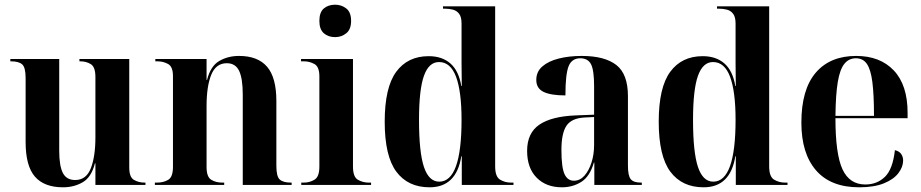

<svg xmlns="http://www.w3.org/2000/svg" viewBox="-20 -787 3921 817"><path d="M248 10Q168 10 128.5 -35.5Q89 -81 89 -183V-455Q89 -500 74.5 -513Q60 -526 27 -526H24V-536H232V-146Q232 -81 247.5 -51Q263 -21 300 -21Q347 -21 366.5 -71Q386 -121 386 -203V-459Q386 -502 366.5 -514Q347 -526 322 -526H318V-536H530V-74Q530 -33 550 -21.5Q570 -10 595 -10H599V0H386V-92H384Q369 -33 332 -11.5Q295 10 248 10Z M639 0V-10H649Q676 -10 696 -22Q716 -34 716 -77V-463Q716 -503 695.5 -514.5Q675 -526 650 -526H641V-536H859V-447H861Q876 -506 913 -527.5Q950 -549 997 -549Q1077 -549 1116.5 -503Q1156 -457 1156 -357V-81Q1156 -36 1170.5 -23Q1185 -10 1218 -10H1221V0H1013V-384Q1013 -453 997.5 -485.5Q982 -518 945 -518Q899 -518 879 -469Q859 -420 859 -336V-76Q859 -34 879 -22Q899 -10 925 -10H934V0Z M1406 -629Q1377 -629 1358 -645.5Q1339 -662 1339 -698Q1339 -735 1358 -751Q1377 -767 1406 -767Q1433 -767 1453.5 -751Q1474 -735 1474 -698Q1474 -662 1453.5 -645.5Q1433 -629 1406 -629ZM1262 0V-10H1273Q1298 -10 1318.5 -22.5Q1339 -35 1339 -78V-462Q1339 -503 1318 -514.5Q1297 -526 1274 -526H1261V-536H1482V-78Q1482 -34 1503 -22Q1524 -10 1548 -10H1559V0Z M1808 10Q1716 10 1666.5 -56.5Q1617 -123 1617 -269Q1617 -415 1666 -481.5Q1715 -548 1804 -548Q1861 -548 1896.5 -517Q1932 -486 1943 -421H1945Q1944 -475 1944 -516.5Q1944 -558 1944 -585V-687Q1944 -715 1933.5 -728.5Q1923 -742 1907 -746Q1891 -750 1875 -750H1865V-760H2087V-79Q2087 -35 2108 -22.5Q2129 -10 2154 -10H2165V0H1945V-122H1943Q1922 10 1808 10ZM1849 -14Q1944 -14 1944 -277Q1944 -398 1920.5 -460.5Q1897 -523 1848 -523Q1805 -523 1784 -464.5Q1763 -406 1763 -277Q1763 -139 1784 -76.5Q1805 -14 1849 -14Z M2371 10Q2304 10 2263.5 -31Q2223 -72 2223 -145Q2223 -221 2275 -256.5Q2327 -292 2431 -296L2508 -299V-421Q2508 -488 2495 -513.5Q2482 -539 2449 -539Q2413 -539 2399.5 -505Q2386 -471 2386 -381Q2324 -381 2293 -396Q2262 -411 2262 -447Q2262 -482 2288 -504.5Q2314 -527 2358 -538Q2402 -549 2455 -549Q2553 -549 2602.5 -510.5Q2652 -472 2652 -378V-82Q2652 -39 2664 -24.5Q2676 -10 2708 -10H2711V0H2509V-95H2507Q2490 -36 2453.5 -13Q2417 10 2371 10ZM2422 -18Q2448 -18 2467 -39.5Q2486 -61 2497 -95.5Q2508 -130 2508 -170V-289L2467 -287Q2412 -284 2390.5 -252Q2369 -220 2369 -149Q2369 -75 2382 -46.5Q2395 -18 2422 -18Z M2974 10Q2882 10 2832.5 -56.5Q2783 -123 2783 -269Q2783 -415 2832 -481.5Q2881 -548 2970 -548Q3027 -548 3062.5 -517Q3098 -486 3109 -421H3111Q3110 -475 3110 -516.5Q3110 -558 3110 -585V-687Q3110 -715 3099.5 -728.5Q3089 -742 3073 -746Q3057 -750 3041 -750H3031V-760H3253V-79Q3253 -35 3274 -22.5Q3295 -10 3320 -10H3331V0H3111V-122H3109Q3088 10 2974 10ZM3015 -14Q3110 -14 3110 -277Q3110 -398 3086.5 -460.5Q3063 -523 3014 -523Q2971 -523 2950 -464.5Q2929 -406 2929 -277Q2929 -139 2950 -76.5Q2971 -14 3015 -14Z M3636 10Q3515 10 3452.5 -62Q3390 -134 3390 -265Q3390 -406 3451 -477.5Q3512 -549 3623 -549Q3725 -549 3783.5 -487Q3842 -425 3842 -307V-284H3535Q3535 -131 3565 -66.5Q3595 -2 3662 -2Q3712 -2 3745.5 -34.5Q3779 -67 3788 -148Q3806 -144 3814.5 -132Q3823 -120 3823 -104Q3823 -77 3803 -50.5Q3783 -24 3741.5 -7Q3700 10 3636 10ZM3699 -294Q3699 -385 3692 -438.5Q3685 -492 3668.5 -515.5Q3652 -539 3622 -539Q3592 -539 3573 -515.5Q3554 -492 3545 -438.5Q3536 -385 3535 -294Z"/></svg>

Font: Noto Serif Display SemiCondensed
Style: Bold
Weight: 700
Width: 4
Designer: Monotype Design Team
Foundry: Monotype Imaging Inc.
Version: Version 2.009